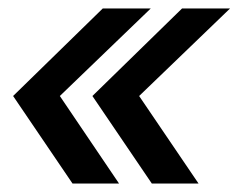

<svg xmlns="http://www.w3.org/2000/svg" viewBox="-20 -474 564 454"><path d="M339 -40 198.5 -247 410.5 -454H524L309 -247L449.5 -40ZM151.5 -40 11 -247 223 -454H336.5L121.5 -247L261.5 -40Z"/></svg>

Font: Anybody Medium
Style: Italic
Weight: 500
Italic angle: -10°
Designer: Tyler Finck
Foundry: Etcetera Type Company
Version: Version 1.010; ttfautohint (v1.8.3) -l 8 -r 50 -G 200 -x 14 